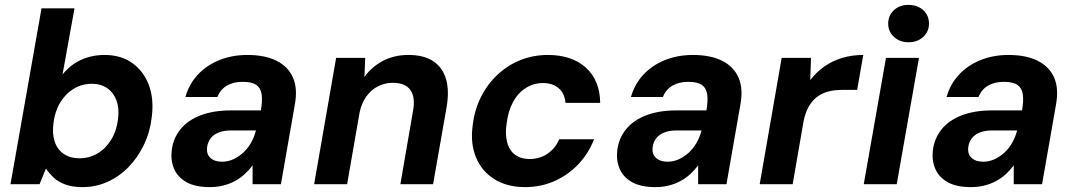

<svg xmlns="http://www.w3.org/2000/svg" viewBox="-20 -754 4399 786"><path d="M317 12Q276 12 246.5 1Q217 -10 198.5 -28Q180 -46 168 -64L142 0H23L150 -720H285L236 -449Q268 -489 312 -509Q356 -529 408 -529Q475 -529 521.5 -496Q568 -463 589.5 -405.5Q611 -348 601 -273Q594 -213 569 -161Q544 -109 506 -70Q468 -31 420 -9.5Q372 12 317 12ZM305 -106Q345 -106 378.5 -125.5Q412 -145 434.5 -181Q457 -217 463 -265Q469 -309 457 -342Q445 -375 419 -393Q393 -411 356 -411Q316 -411 282.5 -391Q249 -371 227 -335Q205 -299 199 -251Q193 -207 204 -174Q215 -141 241.5 -123.5Q268 -106 305 -106Z M839 12Q779 12 743 -8.5Q707 -29 692.5 -63.5Q678 -98 683 -139Q689 -188 719 -225Q749 -262 801.5 -282Q854 -302 925 -302H1048Q1055 -343 1051 -368.5Q1047 -394 1029 -406.5Q1011 -419 973 -419Q936 -419 909 -403.5Q882 -388 870 -357H739Q754 -410 790 -448.5Q826 -487 878 -508Q930 -529 993 -529Q1065 -529 1112.5 -505Q1160 -481 1179.5 -436Q1199 -391 1187 -326L1130 0H1014V-77Q999 -57 981.5 -41Q964 -25 942 -13Q920 -1 894 5.5Q868 12 839 12ZM889 -92Q913 -92 935 -102Q957 -112 975.5 -129Q994 -146 1007 -168.5Q1020 -191 1027 -217L1028 -220H926Q896 -220 875 -211.5Q854 -203 842.5 -188Q831 -173 828 -153Q824 -124 841 -108Q858 -92 889 -92Z M1266 0 1356 -517H1475L1472 -439Q1501 -480 1547 -504.5Q1593 -529 1652 -529Q1715 -529 1753.5 -503.5Q1792 -478 1806 -430Q1820 -382 1808 -314L1753 0H1619L1671 -301Q1681 -356 1660 -385.5Q1639 -415 1588 -415Q1556 -415 1528 -401Q1500 -387 1480 -359.5Q1460 -332 1452 -293L1401 0Z M2129 12Q2056 12 2004 -20.5Q1952 -53 1928.5 -110Q1905 -167 1915 -240Q1922 -303 1948.5 -356Q1975 -409 2016.5 -448Q2058 -487 2110.5 -508Q2163 -529 2223 -529Q2321 -529 2378.5 -477Q2436 -425 2437 -333H2295Q2292 -371 2267.5 -392.5Q2243 -414 2203 -414Q2164 -414 2132 -393.5Q2100 -373 2080 -336Q2060 -299 2054 -248Q2049 -215 2053 -187.5Q2057 -160 2069 -141.5Q2081 -123 2101 -113Q2121 -103 2148 -103Q2175 -103 2198.5 -112.5Q2222 -122 2240.5 -140.5Q2259 -159 2269 -184H2412Q2389 -125 2347 -81Q2305 -37 2249.5 -12.5Q2194 12 2129 12Z M2663 12Q2603 12 2567 -8.5Q2531 -29 2516.5 -63.5Q2502 -98 2507 -139Q2513 -188 2543 -225Q2573 -262 2625.5 -282Q2678 -302 2749 -302H2872Q2879 -343 2875 -368.5Q2871 -394 2853 -406.5Q2835 -419 2797 -419Q2760 -419 2733 -403.5Q2706 -388 2694 -357H2563Q2578 -410 2614 -448.5Q2650 -487 2702 -508Q2754 -529 2817 -529Q2889 -529 2936.5 -505Q2984 -481 3003.5 -436Q3023 -391 3011 -326L2954 0H2838V-77Q2823 -57 2805.5 -41Q2788 -25 2766 -13Q2744 -1 2718 5.5Q2692 12 2663 12ZM2713 -92Q2737 -92 2759 -102Q2781 -112 2799.5 -129Q2818 -146 2831 -168.5Q2844 -191 2851 -217L2852 -220H2750Q2720 -220 2699 -211.5Q2678 -203 2666.5 -188Q2655 -173 2652 -153Q2648 -124 2665 -108Q2682 -92 2713 -92Z M3090 0 3180 -517H3300L3297 -426Q3322 -459 3355 -482Q3388 -505 3428 -517Q3468 -529 3514 -529L3489 -386H3427Q3399 -386 3373.5 -380Q3348 -374 3327 -359Q3306 -344 3291 -318Q3276 -292 3269 -254L3225 0Z M3516 0 3607 -517H3742L3651 0ZM3700 -581Q3663 -581 3639.5 -603Q3616 -625 3616 -657Q3616 -691 3639.5 -712.5Q3663 -734 3699 -734Q3736 -734 3759.5 -712.5Q3783 -691 3783 -657Q3783 -625 3759.5 -603Q3736 -581 3700 -581Z M3955 12Q3895 12 3859 -8.5Q3823 -29 3808.5 -63.5Q3794 -98 3799 -139Q3805 -188 3835 -225Q3865 -262 3917.5 -282Q3970 -302 4041 -302H4164Q4171 -343 4167 -368.5Q4163 -394 4145 -406.5Q4127 -419 4089 -419Q4052 -419 4025 -403.5Q3998 -388 3986 -357H3855Q3870 -410 3906 -448.5Q3942 -487 3994 -508Q4046 -529 4109 -529Q4181 -529 4228.5 -505Q4276 -481 4295.5 -436Q4315 -391 4303 -326L4246 0H4130V-77Q4115 -57 4097.5 -41Q4080 -25 4058 -13Q4036 -1 4010 5.5Q3984 12 3955 12ZM4005 -92Q4029 -92 4051 -102Q4073 -112 4091.5 -129Q4110 -146 4123 -168.5Q4136 -191 4143 -217L4144 -220H4042Q4012 -220 3991 -211.5Q3970 -203 3958.5 -188Q3947 -173 3944 -153Q3940 -124 3957 -108Q3974 -92 4005 -92Z"/></svg>

Font: DM Sans 11pt
Style: Bold Italic
Weight: 700
Italic angle: -10°
Version: Version 4.004;gftools[0.9.30]